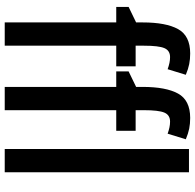

<svg xmlns="http://www.w3.org/2000/svg" viewBox="-26 -778 805 792"><g transform="rotate(90 376.0 -382.5)"><path d="M254 -460H169V0H73V-460H9V-511L73 -542V-569Q73 -665 100.5 -715Q128 -765 201 -765Q225 -765 245 -761Q265 -757 289 -747L266 -672Q252 -677 240 -679.5Q228 -682 216 -682Q189 -682 179 -658.5Q169 -635 169 -574V-540H254ZM520 -460H435V0H339V-460H275V-511L339 -542V-569Q339 -665 366.5 -715Q394 -765 467 -765Q491 -765 511 -761Q531 -757 555 -747L532 -672Q518 -677 506 -679.5Q494 -682 482 -682Q455 -682 445 -658.5Q435 -635 435 -574V-540H520ZM691 0H595V-760H691Z"/></g></svg>

Font: Noto Sans ExtraCondensed Medium
Style: Regular
Weight: 500
Width: 2
Designer: Monotype Design Team
Foundry: Monotype Imaging Inc.
Version: Version 2.013; ttfautohint (v1.8.4.7-5d5b)